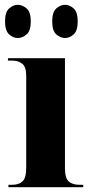

<svg xmlns="http://www.w3.org/2000/svg" viewBox="-20 -778 382 798"><path d="M251 -620Q269 -620 286 -635Q303 -650 303 -689Q303 -728 286 -743Q269 -758 251 -758Q231 -758 214 -743Q197 -728 197 -689Q197 -650 214 -635Q231 -620 251 -620ZM54 -620Q73 -620 90.5 -635Q108 -650 108 -689Q108 -728 90.5 -743Q73 -758 54 -758Q35 -758 18 -743Q1 -728 1 -689Q1 -650 18 -635Q35 -620 54 -620ZM15 0H326V-10H310Q281 -10 265.5 -24Q250 -38 250 -80V-536H13V-526H33Q56 -526 72.5 -513Q89 -500 89 -462V-82Q89 -39 74 -24.5Q59 -10 31 -10H15Z"/></svg>

Font: Noto Serif Display SemiCondensed Extra
Style: Regular
Weight: 800
Width: 4
Designer: Monotype Design Team
Foundry: Monotype Imaging Inc.
Version: Version 1.900